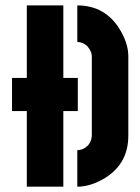

<svg xmlns="http://www.w3.org/2000/svg" viewBox="-20 -704 529 724"><path d="M25.4 -285.2V-410.2H81.1V-683.6H218.8V-410.2H273.4V-285.2H218.8V0H81.1V-285.2ZM271.5 0V-137.7Q293 -137.7 311.5 -155.3Q325.2 -170.9 326.2 -192.4V-491.2Q326.2 -510.7 309.6 -529.3Q293.9 -544.9 271.5 -545.9V-683.6Q379.9 -683.6 435.5 -586.9Q463.9 -537.1 463.9 -491.2V-192.4Q463.9 -81.1 365.2 -26.4Q316.4 0 271.5 0Z"/></svg>

Font: Post No Bills Colombo
Style: ExtraBold
Weight: 900
Designer: Kosala Senevirathne, Siva Puranthara, Lasantha Premarathna, Tharique Azeez
Foundry: Mooniak
Version: Version 1.220 ; ttfautohint (v1.5)